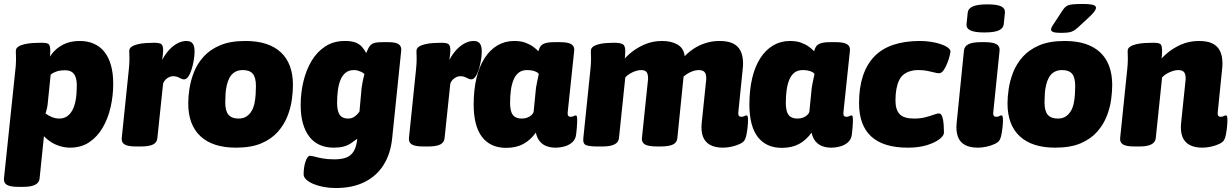

<svg xmlns="http://www.w3.org/2000/svg" viewBox="-22 -738 6221 970"><path d="M70 206Q30 206 13 196Q-4 186 -2 164L56 -389Q57 -395 57.5 -404Q58 -413 58.5 -423Q59 -433 59 -440Q59 -450 58.5 -459.5Q58 -469 58 -480Q58 -494 70 -502Q82 -510 101 -514.5Q120 -519 142 -520.5Q164 -522 185 -522Q216 -522 224 -515Q232 -508 232 -480Q232 -456 228 -432.5Q224 -409 217 -397L208 -403Q218 -436 239.5 -465Q261 -494 296.5 -512.5Q332 -531 381 -531Q421 -531 452.5 -517Q484 -503 505.5 -476Q527 -449 538.5 -408.5Q550 -368 550 -315Q550 -255 537 -197.5Q524 -140 497 -93.5Q470 -47 429 -19.5Q388 8 332 8Q308 8 283.5 1Q259 -6 238 -19Q217 -32 200 -50L178 164Q174 206 96 206ZM277 -139Q299 -139 315.5 -149.5Q332 -160 343.5 -181Q355 -202 360.5 -233Q366 -264 366 -305Q366 -332 359.5 -349.5Q353 -367 340 -375Q327 -383 307 -383Q290 -383 277.5 -380.5Q265 -378 254.5 -373.5Q244 -369 234 -361L220 -224Q219 -209 216 -194.5Q213 -180 208 -165Q220 -155 239 -147Q258 -139 277 -139Z M665 2Q625 2 608 -8Q591 -18 593 -40L629 -389Q630 -397 631 -413Q632 -429 632 -440Q632 -450 631.5 -459.5Q631 -469 631 -480Q631 -494 643 -502Q655 -510 674 -514.5Q693 -519 715 -520.5Q737 -522 758 -522Q777 -522 788 -518Q799 -514 801.5 -496Q804 -478 797 -435Q813 -465 833 -486.5Q853 -508 875.5 -519.5Q898 -531 920 -531Q934 -531 943 -525.5Q952 -520 956.5 -508.5Q961 -497 961 -480Q961 -456 956.5 -431Q952 -406 945 -384.5Q938 -363 928.5 -350Q919 -337 908 -337Q898 -337 884 -345Q870 -353 853 -353Q837 -353 822.5 -342.5Q808 -332 802 -316L773 -40Q771 -18 751 -8Q731 2 691 2Z M1170 8Q1053 8 991 -49.5Q929 -107 929 -216Q929 -248 935 -289Q941 -330 957.5 -372.5Q974 -415 1006 -451Q1038 -487 1089.5 -509Q1141 -531 1218 -531Q1335 -531 1396.5 -474Q1458 -417 1458 -308Q1458 -276 1452.5 -235Q1447 -194 1430.5 -151.5Q1414 -109 1382 -72.5Q1350 -36 1298.5 -14Q1247 8 1170 8ZM1183 -139Q1207 -139 1223 -149.5Q1239 -160 1249 -177Q1259 -194 1263.5 -215.5Q1268 -237 1269.5 -259.5Q1271 -282 1271 -303Q1271 -347 1255 -365.5Q1239 -384 1205 -384Q1181 -384 1164.5 -374Q1148 -364 1138.5 -347Q1129 -330 1124 -308.5Q1119 -287 1117.5 -264.5Q1116 -242 1116 -221Q1116 -177 1132.5 -158Q1149 -139 1183 -139Z M1674 212Q1643 212 1613.5 206.5Q1584 201 1561.5 191.5Q1539 182 1525.5 169.5Q1512 157 1512 143Q1512 105 1522 77Q1532 49 1544 49Q1552 49 1568 53.5Q1584 58 1609 62.5Q1634 67 1668 67Q1705 67 1728.5 57.5Q1752 48 1765.5 25.5Q1779 3 1783 -37Q1766 -24 1750 -13.5Q1734 -3 1713.5 2.5Q1693 8 1664 8Q1625 8 1594 -5.5Q1563 -19 1541.5 -46.5Q1520 -74 1508.5 -114Q1497 -154 1497 -207Q1497 -269 1511 -327Q1525 -385 1552.5 -431Q1580 -477 1622 -504Q1664 -531 1720 -531Q1754 -531 1773.5 -523.5Q1793 -516 1805.5 -502.5Q1818 -489 1828 -470Q1830 -475 1833 -481Q1836 -487 1840 -496Q1850 -514 1864.5 -519.5Q1879 -525 1913 -525H1941Q1977 -525 1992 -514.5Q2007 -504 2005 -483L1959 -37Q1951 39 1916 95Q1881 151 1820 181.5Q1759 212 1674 212ZM1738 -139Q1749 -139 1758.5 -143Q1768 -147 1777 -155Q1786 -163 1794 -174L1805 -295Q1807 -309 1810.5 -327Q1814 -345 1819 -364Q1812 -371 1803 -375Q1794 -379 1785 -381.5Q1776 -384 1767 -384Q1741 -384 1724.5 -371Q1708 -358 1698.5 -335Q1689 -312 1685 -282Q1681 -252 1681 -219Q1681 -191 1687 -173Q1693 -155 1705.5 -147Q1718 -139 1738 -139Z M2116 2Q2076 2 2059 -8Q2042 -18 2044 -40L2080 -389Q2081 -397 2082 -413Q2083 -429 2083 -440Q2083 -450 2082.5 -459.5Q2082 -469 2082 -480Q2082 -494 2094 -502Q2106 -510 2125 -514.5Q2144 -519 2166 -520.5Q2188 -522 2209 -522Q2228 -522 2239 -518Q2250 -514 2252.5 -496Q2255 -478 2248 -435Q2264 -465 2284 -486.5Q2304 -508 2326.5 -519.5Q2349 -531 2371 -531Q2385 -531 2394 -525.5Q2403 -520 2407.5 -508.5Q2412 -497 2412 -480Q2412 -456 2407.5 -431Q2403 -406 2396 -384.5Q2389 -363 2379.5 -350Q2370 -337 2359 -337Q2349 -337 2335 -345Q2321 -353 2304 -353Q2288 -353 2273.5 -342.5Q2259 -332 2253 -316L2224 -40Q2222 -18 2202 -8Q2182 2 2142 2Z M2535 9Q2495 9 2464.5 -5Q2434 -19 2413 -46.5Q2392 -74 2381.5 -115Q2371 -156 2371 -209Q2371 -283 2385 -342.5Q2399 -402 2426 -444Q2453 -486 2491 -508.5Q2529 -531 2576 -531Q2609 -531 2632 -522.5Q2655 -514 2671.5 -502Q2688 -490 2698 -479Q2701 -492 2707.5 -502.5Q2714 -513 2730.5 -519Q2747 -525 2780 -525H2808Q2848 -525 2864.5 -514.5Q2881 -504 2879 -483L2846 -170Q2845 -159 2848.5 -153.5Q2852 -148 2862 -148Q2870 -148 2876.5 -151.5Q2883 -155 2887 -155Q2891 -155 2892.5 -149.5Q2894 -144 2894 -131Q2894 -124 2893.5 -114Q2893 -104 2892 -91Q2891 -78 2889 -62Q2887 -36 2870.5 -20.5Q2854 -5 2830.5 1.5Q2807 8 2784 8Q2760 8 2739.5 0.5Q2719 -7 2705 -24Q2691 -41 2685 -68Q2659 -31 2622.5 -11Q2586 9 2535 9ZM2615 -139Q2630 -139 2642.5 -144Q2655 -149 2663.5 -157Q2672 -165 2674 -174L2686 -295Q2688 -309 2692 -327Q2696 -345 2700 -364Q2697 -370 2688 -374.5Q2679 -379 2667 -381.5Q2655 -384 2641 -384Q2615 -384 2598.5 -371Q2582 -358 2572.5 -335Q2563 -312 2559 -282Q2555 -252 2555 -219Q2555 -191 2561 -173Q2567 -155 2580.5 -147Q2594 -139 2615 -139Z M3631 8Q3591 8 3565.5 -6Q3540 -20 3529.5 -47.5Q3519 -75 3523 -116L3545 -328Q3546 -332 3546 -335.5Q3546 -339 3546 -342Q3546 -365 3537 -374.5Q3528 -384 3508 -384Q3494 -384 3478 -378.5Q3462 -373 3447.5 -363.5Q3433 -354 3422 -342L3436 -396L3400 -40Q3398 -18 3378 -8Q3358 2 3314 2H3297Q3255 2 3237 -8Q3219 -18 3221 -40L3251 -328Q3252 -333 3252 -336Q3252 -339 3252 -342Q3252 -365 3244 -374.5Q3236 -384 3218 -384Q3204 -384 3189 -379Q3174 -374 3160.5 -366Q3147 -358 3137 -347L3105 -40Q3101 2 3023 2H2997Q2957 2 2939.5 -4.5Q2922 -11 2925 -40L2961 -389Q2962 -397 2963 -413Q2964 -429 2964 -440Q2964 -450 2963.5 -459.5Q2963 -469 2963 -480Q2963 -494 2974 -502Q2985 -510 3002.5 -514.5Q3020 -519 3040.5 -520.5Q3061 -522 3080 -522Q3110 -522 3123.5 -515Q3137 -508 3137 -480Q3137 -456 3133 -432.5Q3129 -409 3122 -397L3111 -413Q3127 -438 3158 -465.5Q3189 -493 3231 -512Q3273 -531 3323 -531Q3370 -531 3401.5 -512.5Q3433 -494 3437 -454Q3456 -474 3482 -491.5Q3508 -509 3541.5 -520Q3575 -531 3613 -531Q3655 -531 3681 -518.5Q3707 -506 3719.5 -480.5Q3732 -455 3732 -417Q3732 -411 3731.5 -403Q3731 -395 3730 -387L3708 -170Q3707 -159 3710.5 -153.5Q3714 -148 3724 -148Q3732 -148 3738.5 -151.5Q3745 -155 3749 -155Q3754 -155 3755.5 -149Q3757 -143 3757 -130Q3757 -116 3755 -96.5Q3753 -77 3749.5 -59Q3746 -41 3741 -32Q3735 -20 3716 -11Q3697 -2 3674 3Q3651 8 3631 8Z M3928 9Q3888 9 3857.5 -5Q3827 -19 3806 -46.5Q3785 -74 3774.5 -115Q3764 -156 3764 -209Q3764 -283 3778 -342.5Q3792 -402 3819 -444Q3846 -486 3884 -508.5Q3922 -531 3969 -531Q4002 -531 4025 -522.5Q4048 -514 4064.5 -502Q4081 -490 4091 -479Q4094 -492 4100.5 -502.5Q4107 -513 4123.5 -519Q4140 -525 4173 -525H4201Q4241 -525 4257.5 -514.5Q4274 -504 4272 -483L4239 -170Q4238 -159 4241.5 -153.5Q4245 -148 4255 -148Q4263 -148 4269.5 -151.5Q4276 -155 4280 -155Q4284 -155 4285.5 -149.5Q4287 -144 4287 -131Q4287 -124 4286.5 -114Q4286 -104 4285 -91Q4284 -78 4282 -62Q4280 -36 4263.5 -20.5Q4247 -5 4223.5 1.5Q4200 8 4177 8Q4153 8 4132.5 0.5Q4112 -7 4098 -24Q4084 -41 4078 -68Q4052 -31 4015.5 -11Q3979 9 3928 9ZM4008 -139Q4023 -139 4035.5 -144Q4048 -149 4056.5 -157Q4065 -165 4067 -174L4079 -295Q4081 -309 4085 -327Q4089 -345 4093 -364Q4090 -370 4081 -374.5Q4072 -379 4060 -381.5Q4048 -384 4034 -384Q4008 -384 3991.5 -371Q3975 -358 3965.5 -335Q3956 -312 3952 -282Q3948 -252 3948 -219Q3948 -191 3954 -173Q3960 -155 3973.5 -147Q3987 -139 4008 -139Z M4564 8Q4441 8 4379.5 -48.5Q4318 -105 4318 -217Q4318 -295 4337.5 -354Q4357 -413 4395 -452.5Q4433 -492 4491 -511.5Q4549 -531 4625 -531Q4652 -531 4679.5 -527Q4707 -523 4729.5 -515.5Q4752 -508 4766 -498Q4780 -488 4780 -477Q4780 -474 4776 -457Q4772 -440 4764 -419.5Q4756 -399 4745.5 -383.5Q4735 -368 4722 -368Q4713 -368 4698 -372Q4683 -376 4663 -380Q4643 -384 4618 -384Q4594 -384 4575 -378Q4556 -372 4542 -360.5Q4528 -349 4519.5 -330.5Q4511 -312 4506.5 -287Q4502 -262 4502 -230Q4502 -183 4523.5 -161Q4545 -139 4596 -139Q4627 -139 4652.5 -145.5Q4678 -152 4695.5 -158.5Q4713 -165 4721 -165Q4733 -165 4738.5 -148Q4744 -131 4745.5 -108Q4747 -85 4747 -68Q4747 -53 4725 -35.5Q4703 -18 4662 -5Q4621 8 4564 8Z M4919 8Q4879 8 4853.5 -5.5Q4828 -19 4817.5 -47Q4807 -75 4811 -116L4848 -483Q4850 -504 4870.5 -514.5Q4891 -525 4933 -525H4953Q4995 -525 5012.5 -514.5Q5030 -504 5028 -483L4996 -170Q4995 -159 4998.5 -153.5Q5002 -148 5012 -148Q5020 -148 5026.5 -151.5Q5033 -155 5037 -155Q5042 -155 5043.5 -148Q5045 -141 5045 -130Q5045 -116 5043 -96.5Q5041 -77 5037.5 -59Q5034 -41 5029 -32Q5023 -20 5004 -11Q4985 -2 4962 3Q4939 8 4919 8ZM4951 -574Q4902 -574 4880.5 -584.5Q4859 -595 4861 -616L4867 -674Q4869 -695 4893 -705.5Q4917 -716 4966 -716Q5016 -716 5036.5 -705.5Q5057 -695 5055 -674L5049 -616Q5047 -595 5024 -584.5Q5001 -574 4951 -574Z M5309 8Q5192 8 5130 -49.5Q5068 -107 5068 -216Q5068 -248 5074 -289Q5080 -330 5096.5 -372.5Q5113 -415 5145 -451Q5177 -487 5228.5 -509Q5280 -531 5357 -531Q5474 -531 5535.5 -474Q5597 -417 5597 -308Q5597 -276 5591.5 -235Q5586 -194 5569.5 -151.5Q5553 -109 5521 -72.5Q5489 -36 5437.5 -14Q5386 8 5309 8ZM5322 -139Q5346 -139 5362 -149.5Q5378 -160 5388 -177Q5398 -194 5402.5 -215.5Q5407 -237 5408.5 -259.5Q5410 -282 5410 -303Q5410 -347 5394 -365.5Q5378 -384 5344 -384Q5320 -384 5303.5 -374Q5287 -364 5277.5 -347Q5268 -330 5263 -308.5Q5258 -287 5256.5 -264.5Q5255 -242 5255 -221Q5255 -177 5271.5 -158Q5288 -139 5322 -139ZM5338 -572Q5311 -572 5299.5 -576Q5288 -580 5288 -589Q5288 -593 5290.5 -599Q5293 -605 5300 -615L5347 -687Q5355 -699 5364.5 -706Q5374 -713 5393 -715.5Q5412 -718 5450 -718Q5480 -718 5497.5 -714Q5515 -710 5515 -699Q5515 -691 5507 -680Q5499 -669 5484 -655L5427 -602Q5414 -590 5403.5 -583.5Q5393 -577 5378.5 -574.5Q5364 -572 5338 -572Z M6053 8Q6013 8 5987.5 -6Q5962 -20 5951.5 -47.5Q5941 -75 5945 -116L5967 -328Q5968 -332 5968 -335.5Q5968 -339 5968 -342Q5968 -365 5959 -374.5Q5950 -384 5930 -384Q5917 -384 5902 -379Q5887 -374 5873 -366Q5859 -358 5849 -347L5817 -40Q5813 2 5735 2H5709Q5669 2 5652 -8Q5635 -18 5637 -40L5673 -389Q5674 -397 5675 -413Q5676 -429 5676 -440Q5676 -450 5675.5 -459.5Q5675 -469 5675 -480Q5675 -494 5687 -502Q5699 -510 5718 -514.5Q5737 -519 5759 -520.5Q5781 -522 5802 -522Q5833 -522 5841 -515Q5849 -508 5849 -480Q5849 -456 5845 -432.5Q5841 -409 5834 -397L5823 -413Q5839 -438 5870 -465.5Q5901 -493 5943 -512Q5985 -531 6035 -531Q6077 -531 6103 -518.5Q6129 -506 6141.5 -480.5Q6154 -455 6154 -417Q6154 -410 6153.5 -402.5Q6153 -395 6152 -387L6130 -170Q6129 -159 6132.5 -153.5Q6136 -148 6146 -148Q6154 -148 6160.5 -151.5Q6167 -155 6171 -155Q6176 -155 6177.5 -148Q6179 -141 6179 -130Q6179 -116 6177 -96.5Q6175 -77 6171.5 -59Q6168 -41 6163 -32Q6157 -20 6138 -11Q6119 -2 6096 3Q6073 8 6053 8Z"/></svg>

Font: Asap Black
Style: Italic
Weight: 900
Italic angle: -6°
Designer: Pablo Cosgaya
Foundry: Omnibus-Type
Version: Version 3.001